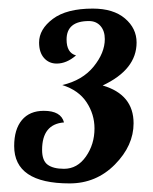

<svg xmlns="http://www.w3.org/2000/svg" viewBox="-20 -769 356 447"><path d="M129 -484Q78 -480 78 -420Q78 -395 91 -385.5Q104 -376 129 -376Q160 -376 180 -404.5Q200 -433 200 -470Q200 -503 181.5 -531Q163 -559 125 -571Q172 -582 198 -614Q224 -646 224 -678Q224 -697 214 -708.5Q204 -720 187 -720Q135 -720 135 -677Q135 -646 157 -640Q135 -621 112 -621Q94 -621 82.5 -634Q71 -647 71 -670Q71 -701 103 -725Q135 -749 196 -749Q244 -749 271 -726Q298 -703 298 -670Q298 -607 219 -570Q291 -549 291 -482Q291 -430 247.5 -386Q204 -342 142 -342Q13 -342 13 -429Q13 -468 31 -489.5Q49 -511 82 -511Q122 -511 129 -484Z"/></svg>

Font: Lobster 1.3
Style: Regular
Weight: 400
Designer: Pablo Impallari
Foundry: Pablo Impallari. www.impallari.com
Version: Version 1.003 2010